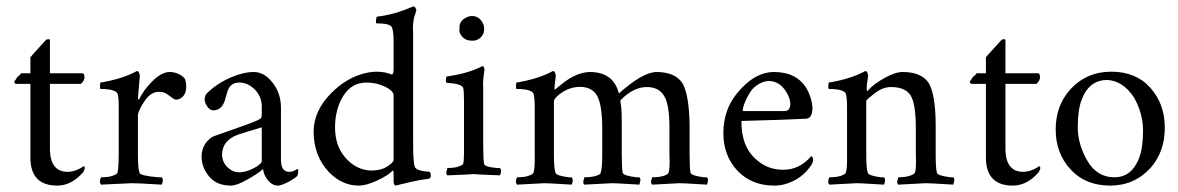

<svg xmlns="http://www.w3.org/2000/svg" viewBox="-20 -545 3682 600"><path d="M159 35Q76 35 75 -51V-283H29Q26 -285 25 -287.5Q24 -290 25.5 -291.5Q27 -293 28 -294.5Q29 -296 31 -299.5Q33 -303 34.5 -304.5Q36 -306 38.5 -308Q41 -310 42.5 -311.5Q44 -313 46 -316H75V-366Q84 -377 103 -397.5Q122 -418 123.5 -420Q125 -422 128 -422Q136 -424 136 -419V-316H239Q244 -314 244 -303.5Q244 -293 233 -283H136V-74Q139 -9 190 -8Q216 -8 242 -26Q248 -21 242 -12Q242 -12 242 -11L241 -8Q204 35 159 35Z M485 32Q404 27 390.5 27.5Q377 28 296 32Q291 27 292.5 19Q294 11 296 9Q318 9 331.5 4.5Q345 0 347 -5Q350 -16 350.5 -38.5Q351 -61 351 -63V-212Q351 -244 347 -253Q339 -267 294 -267Q292 -269 292.5 -277.5Q293 -286 294 -287Q362 -298 408 -323Q413 -323 415 -316.5Q417 -310 417 -309L411 -237Q413 -234 414 -233Q429 -265 457.5 -292.5Q486 -320 510 -320Q534 -320 553 -304Q558 -299 559 -296Q562 -285 562 -275Q562 -247 543 -237Q538 -234 532 -233.5Q526 -233 517 -240Q508 -247 499.5 -252.5Q491 -258 476 -258Q451 -258 432 -229.5Q413 -201 411 -186V-63Q411 -17 416 -5Q418 4 474 9Q482 9 485 9Q490 14 488.5 22Q487 30 485 32Z M696 -18Q728 8 783 -25Q798 -36 798 -40V-147Q737 -129 723 -124Q675 -106 674 -63Q674 -35 696 -18ZM626 -253Q658 -284 699 -302Q740 -320 773 -320Q806 -320 832 -286.5Q858 -253 858 -209V-45Q858 -8 884 -8Q896 -8 909 -17Q912 -17 912 -9.5Q912 -2 909 5Q895 17 876 26Q857 35 849 35Q827 35 812 11Q804 -1 802 -17Q790 -5 755 15Q720 35 702 35Q657 35 633.5 6.5Q610 -22 610 -55Q610 -88 633 -109Q641 -117 651.5 -120.5Q662 -124 717 -143.5Q772 -163 783.5 -168.5Q795 -174 796.5 -177.5Q798 -181 798 -190V-212Q798 -243 776.5 -265Q755 -287 727.5 -287Q700 -287 691 -260Q688 -251 685 -240Q677 -202 648 -200Q633 -200 623 -220Q615 -239 626 -253Z M1016 -255Q1059 -298 1110.5 -313.5Q1162 -329 1205 -312Q1210 -314 1210 -329V-416Q1210 -448 1204.5 -460Q1199 -472 1156 -472Q1154 -472 1155 -482Q1156 -492 1158 -493Q1213 -499 1271 -525Q1276 -525 1278.5 -520Q1281 -515 1281 -512L1274 -490Q1269 -467 1271 -442V-100Q1271 -35 1276.5 -23Q1282 -11 1322 -8Q1324 -8 1324.5 -7Q1325 -6 1326 1Q1327 8 1324 11Q1321 14 1314.5 14.5Q1308 15 1293.5 17.5Q1279 20 1266 23Q1253 26 1241 29L1216 35Q1210 33 1210 22V-8Q1208 -13 1207 -12Q1195 2 1160 18.5Q1125 35 1101 35Q1050 35 1009 -6Q960 -57 960 -135Q961 -200 1016 -255ZM1125 -287Q1079 -287 1053 -245.5Q1027 -204 1027 -146.5Q1027 -89 1060 -51.5Q1093 -14 1139 -12Q1171 -12 1190.5 -25Q1210 -38 1210 -45V-247Q1210 -261 1183.5 -274Q1157 -287 1125 -287Z M1416 -455Q1414 -477 1433 -488Q1442 -494 1454 -495Q1476 -495 1487 -476Q1493 -467 1493 -455Q1493 -433 1474 -422Q1465 -417 1454 -418Q1432 -418 1421 -435Q1414 -444 1416 -455ZM1542 3Q1464 0 1460 -1Q1456 0 1378 3Q1373 -2 1375.5 -10Q1378 -18 1378 -20Q1400 -20 1412.5 -24.5Q1425 -29 1427 -32Q1430 -41 1430 -65V-89V-232Q1430 -263 1427 -272Q1419 -284 1376 -286Q1373 -289 1373.5 -296.5Q1374 -304 1376 -306Q1442 -315 1487 -338Q1492 -338 1493 -332.5Q1494 -327 1494 -326Q1488 -289 1490 -275V-89Q1490 -44 1493 -32Q1496 -23 1533 -20Q1539 -20 1542 -20Q1547 -15 1545.5 -7Q1544 1 1542 3Z M1766 32Q1685 27 1681 27.5Q1677 28 1596 32Q1591 27 1592.5 19Q1594 11 1596 9Q1618 9 1631.5 4.5Q1645 0 1647 -5Q1652 -17 1651 -63V-207Q1651 -242 1647 -253Q1639 -267 1594 -267Q1592 -269 1592.5 -277.5Q1593 -286 1594 -287Q1662 -298 1708 -323Q1713 -323 1715 -316.5Q1717 -310 1717 -309Q1711 -264 1713.5 -265Q1716 -266 1734 -281Q1780 -319 1823 -320Q1897 -320 1914 -253Q1988 -319 2031 -320Q2089 -320 2112 -286Q2134 -249 2135 -151V-63Q2135 -17 2138 -5Q2140 4 2180 9Q2186 9 2189 9Q2194 14 2192 22.5Q2190 31 2189 32Q2108 27 2104 27.5Q2100 28 2018 32Q2013 27 2015 19Q2017 11 2018 9Q2040 9 2054 4.5Q2068 0 2069 -5Q2074 -17 2072 -63V-147Q2072 -219 2055 -246Q2038 -273 2002 -273Q1966 -273 1932 -244Q1918 -232 1918.5 -229.5Q1919 -227 1919.5 -223.5Q1920 -220 1921.5 -209Q1923 -198 1923 -161V-63Q1923 -17 1926 -5Q1928 4 1969 9Q1975 9 1978 9Q1983 14 1980.5 22.5Q1978 31 1978 32Q1897 27 1893 27.5Q1889 28 1806 32Q1801 27 1803.5 19Q1806 11 1806 9Q1828 9 1842.5 4.5Q1857 0 1857 -5Q1862 -17 1862 -63V-144Q1862 -225 1842 -252Q1825 -274 1791 -273.5Q1757 -273 1728 -250Q1713 -238 1711 -230V-63Q1711 -17 1716 -5Q1718 4 1757 9Q1763 9 1766 9Q1771 14 1769.5 22Q1768 30 1766 32Z M2302 -198Q2302 -198 2431 -198Q2448 -198 2449.5 -216.5Q2451 -235 2437 -258Q2417 -290 2385 -292Q2367 -292 2350.5 -282Q2334 -272 2325 -258Q2316 -244 2310 -230.5Q2304 -217 2302 -207.5Q2300 -198 2302 -198ZM2345 -45Q2380 -14 2429.5 -14.5Q2479 -15 2515 -57Q2517 -57 2519 -54Q2524 -45 2517 -32Q2497 0 2465 17.5Q2433 35 2400 35Q2329 35 2285 -11Q2240 -59 2240.5 -130Q2241 -201 2282 -252Q2337 -320 2399 -320Q2471 -320 2502 -266Q2517 -238 2519 -209Q2519 -175 2499 -174Q2448 -171 2297 -167Q2296 -86 2345 -45Z M2742 32Q2661 27 2657 27.5Q2653 28 2572 32Q2567 27 2568.5 19Q2570 11 2572 9Q2594 9 2607.5 4.5Q2621 0 2623 -5Q2628 -17 2627 -63V-207Q2627 -242 2623 -253Q2615 -267 2570 -267Q2568 -269 2568.5 -277.5Q2569 -286 2570 -287Q2638 -298 2684 -323Q2689 -323 2691 -316.5Q2693 -310 2693 -309Q2688 -277 2688.5 -269Q2689 -261 2690 -260Q2692 -260 2693 -263Q2711 -283 2744.5 -301.5Q2778 -320 2801 -320Q2859 -320 2882 -286Q2904 -249 2904 -151V-63Q2904 -17 2908 -5Q2910 4 2950 9Q2956 9 2959 9Q2964 14 2961.5 22.5Q2959 31 2959 32Q2878 27 2874 27.5Q2870 28 2787 32Q2782 27 2784.5 19Q2787 11 2787 9Q2809 9 2822.5 4.5Q2836 0 2839 -5Q2844 -17 2842 -63V-143Q2842 -221 2825.5 -247Q2809 -273 2764 -273Q2739 -273 2714 -254Q2689 -235 2687 -230V-63Q2687 -17 2692 -5Q2694 4 2733 9Q2739 9 2742 9Q2747 14 2745.5 22Q2744 30 2742 32Z M3145 35Q3062 35 3061 -51V-283H3015Q3012 -285 3011 -287.5Q3010 -290 3011.5 -291.5Q3013 -293 3014 -294.5Q3015 -296 3017 -299.5Q3019 -303 3020.5 -304.5Q3022 -306 3024.5 -308Q3027 -310 3028.5 -311.5Q3030 -313 3032 -316H3061V-366Q3070 -377 3089 -397.5Q3108 -418 3109.5 -420Q3111 -422 3114 -422Q3122 -424 3122 -419V-316H3225Q3230 -314 3230 -303.5Q3230 -293 3219 -283H3122V-74Q3125 -9 3176 -8Q3202 -8 3228 -26Q3234 -21 3228 -12Q3228 -12 3228 -11L3227 -8Q3190 35 3145 35Z M3440 -295Q3383 -295 3360 -233Q3348 -201 3348 -147.5Q3348 -94 3378 -42.5Q3408 9 3462.5 9Q3517 9 3540 -52Q3552 -84 3552 -137Q3552 -190 3524 -240Q3489 -293 3440 -295ZM3577 -22Q3526 35 3449 35Q3372 35 3325.5 -15.5Q3279 -66 3279 -140.5Q3279 -215 3325 -266Q3376 -321 3453 -321Q3530 -321 3575 -270.5Q3620 -220 3620 -146Q3620 -72 3577 -22Z"/></svg>

Font: AMoshref-Naskh
Style: Naskh
Weight: 500
Version: Version 0.001